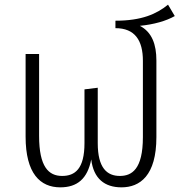

<svg xmlns="http://www.w3.org/2000/svg" viewBox="-20 -794 787 825"><path d="M581 -683C642 -689 694 -704 731 -725L702 -774C653 -734 589 -705 476 -705V-673C560 -673 594 -620 594 -533V-205C594 -66 546 -38 495 -38C440 -38 400 -72 400 -179V-417L343 -410V-179C343 -68 302 -38 247 -38C189 -38 148 -77 148 -210V-562H90V-207C90 -48 153 11 239 11C312 11 356 -26 372 -109C382 -26 430 11 502 11C581 11 652 -39 652 -205V-534C652 -603 633 -656 581 -683Z"/></svg>

Font: FiraGO Light
Style: Regular
Weight: 300
Designer: bBox Type
Foundry: bBox Type GmbH
Version: Version 1.001;PS 001.001;hotconv 1.0.88;makeotf.lib2.5.64775